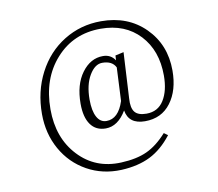

<svg xmlns="http://www.w3.org/2000/svg" viewBox="-66 -558 798 704"><g transform="rotate(-10 333.0 -206.0)"><path d="M80.1 -183.1Q80.1 -267.1 115.5 -335.4Q150.9 -403.8 213.4 -442.4Q275.9 -481 352.1 -481Q452.1 -481 515.6 -417.5Q579.1 -354 579.1 -257.8Q579.1 -184.1 544.4 -137.9Q509.8 -91.8 448.2 -91.8Q387.7 -91.8 378.9 -144Q347.2 -90.8 301.8 -90.8Q265.1 -90.8 245.6 -118.2Q226.1 -145.5 226.1 -195.8Q226.1 -267.1 258.3 -310.5Q290.5 -354 336.9 -354Q366.2 -354 381.8 -330.1L382.8 -348.1L414.1 -355L404.8 -184.1Q402.3 -148.9 414.8 -133.5Q427.2 -118.2 458 -118.2Q501 -118.2 522.9 -153.3Q544.9 -188.5 544.9 -245.1Q544.9 -338.4 491 -396.2Q437 -454.1 346.2 -454.1Q244.1 -454.1 179 -381.3Q113.8 -308.6 113.8 -194.8Q113.8 -87.9 176.8 -20.8Q239.7 46.4 335.9 42Q393.6 39.6 432.4 21.7Q471.2 3.9 507.8 -37.1L522 -26.9Q484.9 21 439.7 43.5Q394.5 65.9 332 68.8Q261.7 71.8 203.9 39.6Q146 7.3 113 -51.5Q80.1 -110.4 80.1 -183.1ZM261.2 -205.1Q261.2 -163.1 273.7 -140.1Q286.1 -117.2 309.1 -117.2Q353.5 -117.2 374 -180.2L379.9 -304.2Q367.2 -330.1 330.1 -330.1Q302.7 -330.1 282 -295.2Q261.2 -260.3 261.2 -205.1Z"/></g></svg>

Font: Halibut Cnd Thin
Style: Regular
Weight: 250
Width: 3
Designer: Matteo Maggi
Foundry: Collletttivo
Version: Version 3.080 | FøM Fix